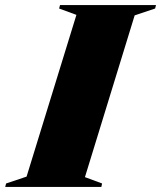

<svg xmlns="http://www.w3.org/2000/svg" viewBox="-76 -735 633 755"><path d="M224.5 -676.5 156.5 -701.5 160 -715H537.5L534 -701.5L453.5 -674.5L258 -38.5L325.5 -13.5L322.5 0H-55.5L-52 -13.5L28.5 -40.5Z"/></svg>

Font: Newsreader 72pt ExtraBold
Style: Italic
Weight: 800
Italic angle: -17°
Designer: Hugues Gentile
Foundry: Production Type
Version: Version 1.003; ttfautohint (v1.8.3)